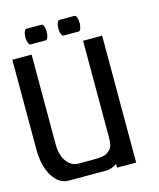

<svg xmlns="http://www.w3.org/2000/svg" viewBox="-107 -779 709 855"><g transform="rotate(-15 247.5 -351.0)"><path d="M317.9 -702.1Q323.7 -702.1 327.9 -691.7Q332 -681.2 332 -666Q332 -650.9 327.9 -640.4Q323.7 -629.9 317.9 -629.9H248Q242.2 -629.9 238 -640.4Q233.9 -650.9 233.9 -666Q233.9 -681.2 238 -691.7Q242.2 -702.1 248 -702.1ZM166 -702.1Q171.9 -702.1 176 -691.7Q180.2 -681.2 180.2 -666Q180.2 -650.9 176 -640.4Q171.9 -629.9 166 -629.9H96.2Q90.3 -629.9 86.2 -640.4Q82 -650.9 82 -666Q82 -681.2 86.2 -691.7Q90.3 -702.1 96.2 -702.1ZM326.2 -17.1Q300.3 0 274.9 0H103Q59.1 0 29.5 -47.6Q0 -95.2 0 -172.9V-585H88.9V-172.9Q88.9 -121.6 110.6 -91.8Q132.3 -62 165 -62H231Q245.6 -62 252.9 -62.5Q260.3 -63 273.9 -64.7Q287.6 -66.4 294.9 -71Q302.2 -75.7 310.5 -83.3Q318.8 -90.8 322.5 -104Q326.2 -117.2 326.2 -134.8V-585H414.1V0H326.2Z"/></g></svg>

Font: Favorite Color
Style: Regular
Weight: 400
Designer: Bryce Wilner
Version: Version 1.000;PS 1.0;hotconv 16.6.51;makeotf.lib2.5.65220 DE